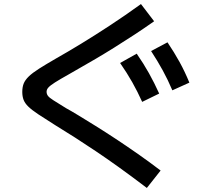

<svg xmlns="http://www.w3.org/2000/svg" viewBox="-20 -824 1040 948"><path d="M705 104Q630 47 568 2.5Q506 -42 453 -77.5Q400 -113 351 -144.5Q302 -176 251 -207Q200 -239 168.5 -260Q137 -281 120 -297.5Q103 -314 96.5 -331Q90 -348 90 -370Q90 -394 97 -411.5Q104 -429 122 -446.5Q140 -464 173 -485Q206 -506 258 -536Q313 -567 379.5 -607.5Q446 -648 521.5 -697.5Q597 -747 676 -804L741 -719Q693 -685 642.5 -652Q592 -619 544 -589Q496 -559 452.5 -533.5Q409 -508 374.5 -488.5Q340 -469 318 -456Q275 -432 251.5 -417Q228 -402 219 -392Q210 -382 210 -371Q210 -360 216.5 -351Q223 -342 243.5 -329Q264 -316 306 -290Q330 -277 367 -254.5Q404 -232 451.5 -202.5Q499 -173 552 -138Q605 -103 661.5 -63.5Q718 -24 773 18ZM682 -321Q659 -372 633 -418Q607 -464 573 -513L655 -559Q689 -510 715.5 -462.5Q742 -415 766 -362ZM831 -378Q809 -430 783.5 -476.5Q758 -523 726 -572L807 -615Q840 -566 866.5 -518Q893 -470 915 -416Z"/></svg>

Font: M PLUS 1 Thin Medium
Style: Regular
Weight: 500
Version: Version 1.001